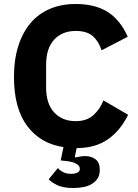

<svg xmlns="http://www.w3.org/2000/svg" viewBox="-20 -730 691 962"><path d="M359 -575Q292 -575 251.5 -531.5Q211 -488 211 -405V-293Q211 -210 251.5 -166.5Q292 -123 359 -123Q415 -123 448.5 -153.5Q482 -184 498 -227L622 -155Q583 -75 520 -31.5Q457 12 364 12L355 55L359 59Q371 56 383 54Q395 52 407 52Q437 52 458.5 68Q480 84 480 121Q480 147 469 164Q458 181 439.5 192Q421 203 397 207.5Q373 212 348 212Q296 212 266.5 197.5Q237 183 224 168L270 112Q280 124 296.5 132.5Q313 141 336 141Q355 141 367.5 135Q380 129 380 116Q380 110 377 104Q374 98 365.5 92.5Q357 87 342.5 82.5Q328 78 305 76L284 74L298 7Q183 -10 116.5 -98.5Q50 -187 50 -344Q50 -432 72 -500.5Q94 -569 134 -615.5Q174 -662 231 -686Q288 -710 359 -710Q456 -710 519 -670.5Q582 -631 620 -546L489 -478Q475 -522 445.5 -548.5Q416 -575 359 -575Z"/></svg>

Font: IBM Plex Sans Thai
Style: Bold
Weight: 700
Designer: Mike Abbink, Paul van der Laan, Pieter van Rosmalen, Ben Mitchell, Mark Frömberg
Foundry: Bold Monday
Version: Version 1.2